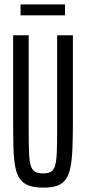

<svg xmlns="http://www.w3.org/2000/svg" viewBox="-20 -849 392 877"><path d="M177 8Q137 8 111.5 -1.5Q86 -11 71 -32Q56 -53 49.5 -88Q43 -123 41.5 -174Q40 -225 40 -295V-688H111V-258Q111 -194 112.5 -154.5Q114 -115 120 -94Q126 -73 139.5 -65Q153 -57 177 -57Q200 -57 213 -65Q226 -73 232 -94Q238 -115 239.5 -154.5Q241 -194 241 -258V-688H313V-295Q313 -225 311 -174Q309 -123 302.5 -88Q296 -53 281.5 -31.5Q267 -10 242 -1Q217 8 177 8ZM74 -779V-829H277V-779Z"/></svg>

Font: Saira UltraCondensed Medium
Style: Regular
Weight: 500
Width: 1
Designer: Hector Gatti with collaboration of the Omnibus-Type team
Foundry: Omnibus-Type
Version: Version 1.101